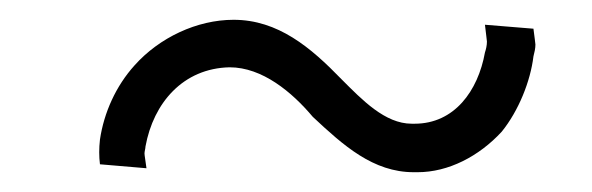

<svg xmlns="http://www.w3.org/2000/svg" viewBox="-20 -347 598 194"><path d="M128 -177C127 -185 126 -190 126 -192C126 -194 127 -197 127 -199C135 -243 165 -278 212 -279C245 -279 275 -254 296 -229C327 -200 357 -173 398 -173C399 -173 401 -173 402 -173C433 -173 464 -189 487 -214C504 -235 516 -265 519 -290C520 -294 521 -298 521 -302C521 -303 520 -310 519 -318L470 -322C471 -313 472 -306 472 -305C472 -301 471 -297 470 -294C463 -255 439 -222 399 -222C398 -222 397 -222 396 -222C369 -222 346 -246 325 -267C294 -299 261 -327 216 -327C179 -327 141 -309 116 -281C97 -260 85 -233 81 -206C80 -197 80 -189 81 -181Z"/></svg>

Font: Jost Light
Style: Italic
Weight: 300
Italic angle: -5°
Version: Version 3.710